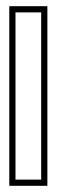

<svg xmlns="http://www.w3.org/2000/svg" viewBox="-20 -600 188 620"><path d="M10 0H133V-580H10ZM30 -20V-560H113V-20Z"/></svg>

Font: Charger Pro
Style: Ol
Weight: 900
Designer: Jasper
Foundry: Cannot Into Space Fonts
Version: Version 1.09